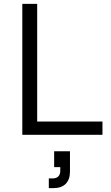

<svg xmlns="http://www.w3.org/2000/svg" viewBox="-20 -695 573 990"><path d="M95 0V-675H171.7V-68.3H508.3V0ZM231.7 275V225H250.8Q270 225 280.4 215Q290.8 205 290.8 185V166.7H259.2V85H340.8V190Q340.8 230.8 318.8 252.9Q296.7 275 255.8 275Z"/></svg>

Font: Funnel Sans Light
Style: Regular
Weight: 300
Designer: NORD ID, Kristian Moeller
Foundry: Dicotype
Version: Version 1.000